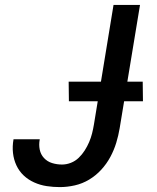

<svg xmlns="http://www.w3.org/2000/svg" viewBox="-20 -755 640 783"><path d="M224 8Q197 8 170.5 4Q144 0 119.5 -11Q95 -22 76.5 -39.5Q58 -57 47 -80.5Q36 -104 33 -131Q30 -158 35 -186V-187H142V-186Q138 -165 142 -145Q146 -125 159.5 -110.5Q173 -96 192.5 -90Q212 -84 233 -84Q251 -84 269 -91Q287 -98 301 -111.5Q315 -125 325.5 -141.5Q336 -158 343.5 -175.5Q351 -193 355.5 -211Q360 -229 363 -247L443 -735H551L468 -232Q463 -202 454 -172.5Q445 -143 430 -115Q415 -87 393 -63Q371 -39 343.5 -22.5Q316 -6 285 1Q254 8 224 8ZM261 -342 260 -422H562L563 -342Z"/></svg>

Font: Iosevka Aile Semibold
Style: Italic
Weight: 600
Italic angle: -9°
Designer: Belleve Invis
Foundry: Belleve Invis
Version: Version 31.1.0; ttfautohint (v1.8.4)